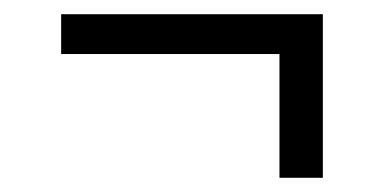

<svg xmlns="http://www.w3.org/2000/svg" viewBox="-20 -388 540 270"><path d="M373 -138V-312H66V-368H434V-138Z"/></svg>

Font: iosevka_custom_sans_ss08 Light
Style: Regular
Weight: 300
Designer: Belleve Invis
Foundry: Belleve Invis
Version: Version 10.3.0; ttfautohint (v1.8.3)